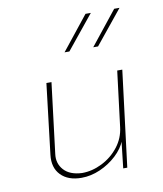

<svg xmlns="http://www.w3.org/2000/svg" viewBox="-74 -677 634 745"><g transform="rotate(-10 243.5 -304.0)"><path d="M188 8Q135 8 106.5 -21.5Q78 -51 84 -101L117 -378H137L103 -101Q98 -64 121.5 -38Q145 -12 193 -10Q233 -10 272 -29.5Q311 -49 337.5 -83Q364 -117 369 -160L396 -378H416L369 0H353L366 -115L367 -108Q355 -77 326.5 -50.5Q298 -24 261.5 -8Q225 8 188 8ZM334 -616Q307 -583 280 -549.5Q253 -516 226 -483H207Q233 -516 260 -549.5Q287 -583 313 -616ZM447 -616Q420 -583 393 -549.5Q366 -516 339 -483H320Q346 -516 373 -549.5Q400 -583 426 -616Z"/></g></svg>

Font: Josefin Sans Thin Thin
Style: Italic
Weight: 250
Italic angle: -7°
Version: Version 2.000